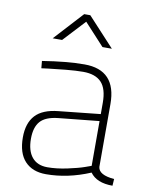

<svg xmlns="http://www.w3.org/2000/svg" viewBox="-84 -795 685 866"><g transform="rotate(10 259.0 -361.5)"><path d="M418 -353V-65Q422 -29 493 -23L491 8Q418 8 388 -34Q286 9 186 9Q124 9 89.5 -28Q55 -65 55 -137Q55 -202 88 -238Q121 -274 193 -281L383 -301V-353Q383 -417 355.5 -446Q328 -475 272 -475Q240 -475 192.5 -470.5Q145 -466 114 -462L83 -458L80 -491Q192 -509 272 -509Q418 -509 418 -353ZM383 -269 197 -250Q140 -244 116 -217Q92 -190 92 -137Q92 -82 116.5 -52.5Q141 -23 187 -23Q229 -23 278 -33.5Q327 -44 355 -54L383 -64ZM110 -600 231 -732H259L381 -600H338L246 -700L153 -600Z"/></g></svg>

Font: TypoPRO Titillium Text
Style: 1 wt
Weight: 100
Designer: Accademia di Belle Arti di Urbino and others
Foundry: Accademia di Belle Arti di Urbino and others.
Version: Version 25.000